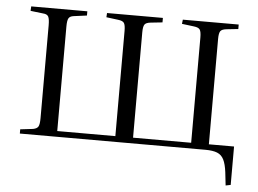

<svg xmlns="http://www.w3.org/2000/svg" viewBox="-48 -571 1032 767"><g transform="rotate(5 468.0 -187.5)"><path d="M883 135 877 82Q873 50 864 32Q855 14 837.5 7Q820 0 790 0H46V-17L97 -23Q113 -26 118 -35Q123 -44 123 -69V-441Q123 -466 118 -475.5Q113 -485 97 -486L46 -492L47 -510H272V-493L219 -486Q204 -484 199 -475Q194 -466 194 -442V-23H427V-445Q427 -468 421.5 -476.5Q416 -485 397 -487L350 -493L351 -510H575V-492L528 -487Q509 -485 503.5 -476.5Q498 -468 498 -445V-23H731V-445Q731 -468 725.5 -476.5Q720 -485 701 -487L653 -493L655 -510H879V-492L832 -487Q813 -485 807.5 -476.5Q802 -468 802 -445V-23H903V131Z"/></g></svg>

Font: Literata 60pt Light
Style: Regular
Weight: 300
Designer: Latin by Veronika Burian and Jose Scaglione. Greek by Irene Vlachou. Cyrillic by Vera Evstafieva.
Foundry: TypeTogether
Version: Version 3.103;gftools[0.9.29]